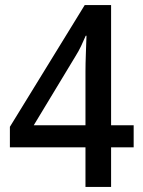

<svg xmlns="http://www.w3.org/2000/svg" viewBox="-20 -803 564 757"><path d="M317 -66V-222H19V-303L314 -783H418V-309H507V-222H418V-66ZM113 -309H317V-521Q317 -550 318.5 -591.5Q320 -633 321 -662H318Q309 -641 299.5 -621Q290 -601 278 -582Z"/></svg>

Font: Noto Sans Malayalam UI SemiCondensed Medium
Style: Regular
Weight: 500
Width: 4
Designer: Jelle Bosma - Monotype Design Team
Foundry: Monotype Imaging Inc.
Version: Version 2.104; ttfautohint (v1.8.4.7-5d5b)